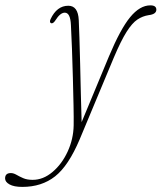

<svg xmlns="http://www.w3.org/2000/svg" viewBox="-136 -468 619 735"><path d="M281 -252Q325 -357 362.2 -402.2Q399.5 -447.5 439.5 -447.5Q462.5 -447.5 462.5 -431Q462.5 -413.5 433 -410Q410 -406.5 390 -393.2Q370 -380 348.5 -346Q327 -312 299.5 -247L169 65.5Q126 167 74.8 207.2Q23.5 247.5 -50.5 247.5Q-82.5 247.5 -99.5 238Q-116.5 228.5 -116.5 215Q-116.5 194.5 -94.5 194.5Q-84.5 194.5 -73.2 201Q-62 207.5 -47.2 214Q-32.5 220.5 -11 220.5Q29.5 220.5 65.2 190.2Q101 160 123 112.2Q145 64.5 146 12Q146.5 -15.5 145.5 -64.2Q144.5 -113 143 -170.2Q141.5 -227.5 139.5 -281.2Q137.5 -335 135.5 -372Q133.5 -419.5 112 -419.5Q94.5 -419.5 76 -390Q67.5 -377 60 -379Q52 -382 57.5 -394.5Q81.5 -446 125.5 -446Q163 -446 165.5 -391Q166.5 -368.5 168 -324.2Q169.5 -280 170.8 -224Q172 -168 173.5 -109.5Q175 -51 176.5 -0.5Z"/></svg>

Font: Fraunces 72pt S050 Thin
Style: Italic
Weight: 100
Italic angle: -16°
Version: Version 1.000; ttfautohint (v1.8.3)